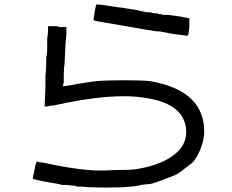

<svg xmlns="http://www.w3.org/2000/svg" viewBox="-20 -797 1040 860"><path d="M183.6 -457Q187.5 -488.3 187.5 -539.1Q191.4 -558.6 191.4 -582V-601.6V-621.1Q195.3 -656.2 195.3 -656.2V-679.7H230.5Q238.3 -679.7 246.1 -675.8H257.8Q269.5 -675.8 277.3 -675.8V-640.6Q273.4 -605.5 273.4 -601.6Q273.4 -593.8 269.5 -515.6Q265.6 -488.3 265.6 -460.9Q265.6 -437.5 265.6 -429.7L261.7 -410.2Q293 -414.1 332 -421.9Q378.9 -429.7 410.2 -433.6Q457 -437.5 535.2 -437.5Q617.2 -437.5 652.3 -433.6Q902.3 -390.6 894.5 -195.3Q886.7 -128.9 847.7 -74.2Q835.9 -62.5 808.6 -43Q781.2 -19.5 761.7 -11.7Q742.2 -3.9 710.9 7.8L679.7 19.5Q668 23.4 652.3 27.3Q640.6 27.3 613.3 31.2Q582 39.1 558.6 39.1Q539.1 43 457 43Q375 43 351.6 39.1Q339.8 39.1 328.1 39.1Q316.4 35.2 316.4 35.2Q308.6 35.2 277.3 31.2H265.6H257.8Q242.2 27.3 242.2 27.3Q218.8 23.4 175.8 15.6Q132.8 7.8 128.9 3.9Q125 3.9 128.9 -11.7Q132.8 -19.5 132.8 -31.2Q136.7 -39.1 136.7 -50.8L144.5 -74.2Q144.5 -74.2 156.2 -70.3Q168 -70.3 183.6 -66.4Q289.1 -43 378.9 -35.2Q421.9 -31.2 488.3 -35.2Q558.6 -35.2 589.8 -39.1Q687.5 -54.7 746.1 -93.8Q824.2 -144.5 812.5 -226.6Q796.9 -335.9 625 -359.4Q480.5 -382.8 218.8 -324.2Q203.1 -324.2 191.4 -320.3Q183.6 -320.3 179.7 -320.3Q179.7 -320.3 183.6 -406.2Q183.6 -414.1 183.6 -457ZM418 -777.3Q425.8 -777.3 500 -765.6Q539.1 -761.7 554.7 -757.8Q578.1 -753.9 582 -753.9Q597.7 -750 636.7 -742.2H652.3L664.1 -738.3Q683.6 -738.3 691.4 -734.4Q699.2 -734.4 710.9 -730.5H722.7Q726.6 -730.5 730.5 -730.5Q757.8 -726.6 789.1 -722.7Q828.1 -714.8 828.1 -714.8Q828.1 -710.9 828.1 -675.8Q824.2 -636.7 820.3 -636.7Q820.3 -636.7 757.8 -644.5Q718.8 -652.3 695.3 -656.2Q675.8 -656.2 660.2 -660.2Q628.9 -664.1 589.8 -671.9Q570.3 -675.8 453.1 -695.3Q402.3 -703.1 398.4 -707Q398.4 -707 402.3 -730.5Q406.2 -761.7 410.2 -773.4Q410.2 -777.3 418 -777.3Z"/></svg>

Font: 和音 by 宁静之雨，公众号njzyshare
Style: Regular
Weight: 400
Designer: Steve Matteson
Foundry: Ascender Corporation
Version: Version 6.00;June 8, 2018;FontCreator 11.0.0.2388 32-bit